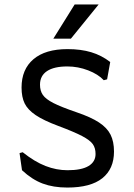

<svg xmlns="http://www.w3.org/2000/svg" viewBox="-20 -834 601 864"><path d="M79 -68 68 -145 82 -149Q136 -106 185 -87Q234 -68 284 -68Q347 -68 378.5 -87Q410 -106 410 -141Q410 -168 397.5 -185.5Q385 -203 350 -221.5Q315 -240 243 -267Q176 -292 140.5 -316Q105 -340 91 -368.5Q77 -397 77 -440Q77 -522 130.5 -567.5Q184 -613 284 -613Q344 -613 390.5 -599Q437 -585 476 -555L462 -477L447 -473Q422 -500 376.5 -517.5Q331 -535 283 -535Q223 -535 191.5 -514Q160 -493 160 -453Q160 -425 173 -406.5Q186 -388 220 -370.5Q254 -353 324 -329Q389 -307 425.5 -283Q462 -259 477.5 -228Q493 -197 493 -152Q493 -74 440.5 -32Q388 10 283 10Q220 10 172 -8Q124 -26 79 -68ZM424 -814 299 -660H220L316 -814Z"/></svg>

Font: Farro Light
Style: Regular
Weight: 300
Designer: Aceler Chua
Foundry: Grayscale Limited
Version: Version 1.101